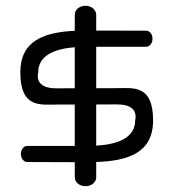

<svg xmlns="http://www.w3.org/2000/svg" viewBox="-20 -644 594 664"><path d="M238.5 -480.7C238.5 -438.8 238.5 -389.4 238.5 -338.8C198.2 -338.7 174.9 -338.5 174.9 -338.5C95.2 -338.3 112.1 -391.8 112.1 -393.3C112.1 -452.1 167.9 -475 238.5 -480.7ZM312.7 -140.2V-282.7C358.1 -282.8 384.6 -283 384.8 -282.9C464.5 -283.1 447.5 -229.7 447.5 -228.1C447.5 -167 387.2 -144.7 312.7 -140.2ZM312.7 -593.7C312.2 -610 296.5 -624 275.6 -624C254.7 -624 238.6 -610 238.6 -593.8C238.5 -593.7 238.5 -572.2 238.5 -537.5C131.6 -532.4 50.3 -503 50.3 -393.9C50.3 -269.4 118.9 -282.4 176.1 -282.4C198.3 -282.4 219.1 -282.4 238.5 -282.5C238.5 -231.2 238.5 -181.2 238.5 -139.3C159.7 -139.3 74 -139.3 74 -139.3C62.4 -139.3 52.2 -127.2 52.2 -111.5C52.2 -95.8 62.4 -83.7 74 -83.7C74 -83.7 138.5 -83.3 238.5 -83.1C238.6 -50.4 238.6 -30.3 238.6 -30.3C238.6 -14.3 254.7 0 275.6 0C296.5 0 312.7 -14 312.7 -30.3V-83.7C423.7 -87.6 509.4 -115.6 509.4 -227.6C509.4 -352.1 440.8 -339.1 383.5 -339.1C358.1 -339.1 334.4 -339.1 312.7 -339V-482.2C393.7 -482.2 485.6 -482.2 485.6 -482.2C497.3 -482.2 507.4 -494.3 507.4 -510C507.4 -525.7 497.3 -537.8 485.6 -537.8C485.6 -537.8 417.6 -538.2 312.7 -538.3Z"/></svg>

Font: Hi.
Style: Tall Regular
Weight: 400
Designer: Mew Too, Robert Jablonski
Foundry: Cannot Into Space Fonts
Version: Version 1.996